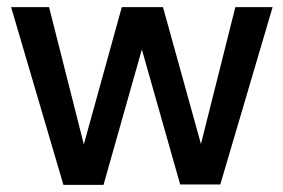

<svg xmlns="http://www.w3.org/2000/svg" viewBox="-20 -516 791 536"><path d="M157 0 11 -496H117L214 -113L320 -496H435L541 -114L637 -496H741L595 -1H483L376 -378L269 0Z"/></svg>

Font: Rethink Sans Medium
Style: Regular
Weight: 500
Designer: The Rethink Sans project authors (Hans Thiessen). DM Sans designed by Colophon Foundry.
Foundry: Rethink Communications LLC
Version: Version 1.001